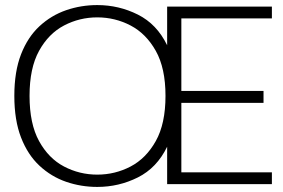

<svg xmlns="http://www.w3.org/2000/svg" viewBox="-20 -726 1115 757"><path d="M1052 -700V-653.5H695V-367.5H1019V-320.5H695V-46.5H1052V0H639V-147.5Q598.5 -64 523.5 -26.5Q448.5 11 363.5 11Q299.5 11 240.8 -9.2Q182 -29.5 135.8 -72.5Q89.5 -115.5 63 -183.8Q36.5 -252 36.5 -348Q36.5 -444 63 -512Q89.5 -580 135.8 -622.8Q182 -665.5 240.8 -685.8Q299.5 -706 363.5 -706Q448.5 -706 523.5 -668.5Q598.5 -631 639 -547.5V-700ZM363.5 -37.5Q433.5 -37.5 494.8 -69.5Q556 -101.5 594.2 -169.8Q632.5 -238 632.5 -348Q632.5 -457.5 594.2 -525.5Q556 -593.5 494.8 -625.5Q433.5 -657.5 363.5 -657.5Q293.5 -657.5 232.5 -625.5Q171.5 -593.5 134 -525.5Q96.5 -457.5 96.5 -348Q96.5 -238 134 -169.8Q171.5 -101.5 232.5 -69.5Q293.5 -37.5 363.5 -37.5Z"/></svg>

Font: Trispace SemiExpanded ExtraLight
Style: Regular
Weight: 200
Width: 6
Designer: Tyler Finck
Foundry: Etcetera Type Company
Version: Version 1.210; ttfautohint (v1.8.3)